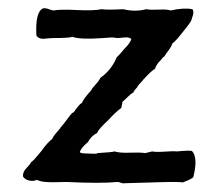

<svg xmlns="http://www.w3.org/2000/svg" viewBox="-20 -452 531 459"><path d="M327 -86 344 -90Q353 -88 373.5 -89.5Q394 -91 403 -90Q433 -93 439 -91Q454 -75 442 -28Q434 -22 417 -16Q405 -18 347.5 -16Q290 -14 278 -14Q274 -13 269 -15Q264 -17 261 -17Q221 -13 138 -17Q131 -17 115.5 -16.5Q100 -16 88.5 -17Q77 -18 68 -22Q60 -18 49.5 -20.5Q39 -23 35 -30Q34 -41 43.5 -50.5Q53 -60 54 -64Q60 -68 68 -78Q76 -88 79 -91Q93 -111 105 -120Q107 -126 115.5 -135.5Q124 -145 127 -150Q132 -155 139.5 -165.5Q147 -176 150 -179Q151 -181 154 -182.5Q157 -184 158 -186Q159 -188 162.5 -192.5Q166 -197 169 -200.5Q172 -204 176 -206Q178 -214 198 -236Q200 -241 208.5 -250Q217 -259 220 -266Q246 -284 259 -315Q263 -318 278 -336Q292 -350 294 -359Q290 -362 285 -362.5Q280 -363 272.5 -362Q265 -361 262 -361Q260 -361 257 -361.5Q254 -362 253 -362Q250 -363 239.5 -362Q229 -361 226 -361Q172 -357 153 -364Q146 -361 106 -361Q104 -361 97.5 -360.5Q91 -360 87.5 -359.5Q84 -359 79.5 -359.5Q75 -360 72 -362Q69 -364 67 -367Q64 -424 83 -432Q89 -433 97 -430Q105 -427 108 -427Q124 -430 164 -428Q204 -426 223 -430Q235 -428 275 -430Q302 -423 330 -430Q339 -428 359.5 -429Q380 -430 388 -427Q419 -434 440 -430Q444 -425 441 -415Q438 -405 437 -402.5Q436 -400 430 -392Q424 -384 423 -383Q400 -353 392 -348Q390 -341 382.5 -331Q375 -321 373 -317Q370 -316 366.5 -311Q363 -306 360 -304Q352 -294 351 -288Q341 -282 322 -261Q321 -259 316.5 -254.5Q312 -250 310 -247Q309 -244 304.5 -239.5Q300 -235 299 -231Q293 -228 285 -220Q277 -212 273 -209L270 -194Q255 -183 239 -165Q216 -144 212 -134Q198 -127 190 -112Q172 -97 171 -88Q173 -85 191 -85Q193 -85 203 -84.5Q213 -84 213 -86Q248 -88 254 -90Q266 -86 290.5 -87Q315 -88 327 -86Z"/></svg>

Font: FuturaRenner
Style: Regular
Weight: 400
Designer: BSozoo
Foundry: BSozoo
Version: Version 1.001;PS 001.001;hotconv 1.0.70;makeotf.lib2.5.58329